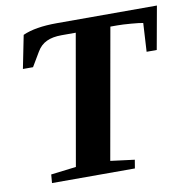

<svg xmlns="http://www.w3.org/2000/svg" viewBox="-75 -729 793 803"><g transform="rotate(-10 321.5 -327.5)"><path d="M82 0 85 -36 192 -49 289 -602H229Q190 -602 165 -590Q139 -578 123 -550L88 -491H45L73 -631Q126 -655 218 -655H643L610 -472H567L574 -593Q561 -596 524 -599Q488 -602 465 -602H436L338 -49L440 -36L434 0Z"/></g></svg>

Font: Libra Serif Modern
Style: Bold Italic
Weight: 700
Italic angle: -12°
Designer: Stefan Peev, Context Ltd
Foundry: Stefan Peev, Context Ltd
Version: Version 1.000